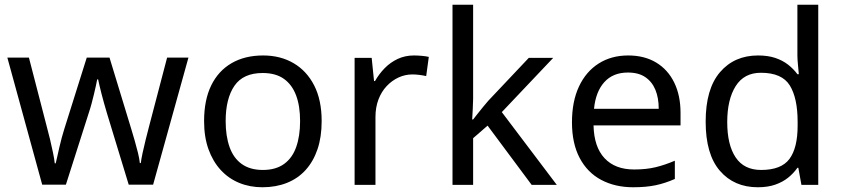

<svg xmlns="http://www.w3.org/2000/svg" viewBox="-20 -780 3557 810"><path d="M431 -303Q425 -324 419 -344.5Q413 -365 408.5 -383.5Q404 -402 400 -418Q396 -434 394 -445H390Q388 -434 384.5 -418Q381 -402 376.5 -383Q372 -364 366.5 -343.5Q361 -323 354 -302L258 -1H158L11 -537H102L176 -251Q184 -222 191 -192.5Q198 -163 203.5 -136.5Q209 -110 211 -91H215Q218 -103 222 -121Q226 -139 230.5 -159Q235 -179 240.5 -199Q246 -219 251 -235L346 -537H442L534 -235Q541 -212 548.5 -186Q556 -160 562 -135.5Q568 -111 570 -92H574Q576 -109 581.5 -134.5Q587 -160 594.5 -190.5Q602 -221 610 -251L685 -537H775L626 -1H523Z M1337 -269Q1337 -202 1319.5 -150.5Q1302 -99 1269.5 -63Q1237 -27 1190.5 -8.5Q1144 10 1087 10Q1034 10 989 -8.5Q944 -27 911 -63Q878 -99 859.5 -150.5Q841 -202 841 -269Q841 -358 871 -419.5Q901 -481 957 -513.5Q1013 -546 1090 -546Q1163 -546 1218.5 -513.5Q1274 -481 1305.5 -419.5Q1337 -358 1337 -269ZM932 -269Q932 -206 948.5 -159.5Q965 -113 1000 -88Q1035 -63 1089 -63Q1143 -63 1178 -88Q1213 -113 1229.5 -159.5Q1246 -206 1246 -269Q1246 -333 1229 -378Q1212 -423 1177.5 -447.5Q1143 -472 1088 -472Q1006 -472 969 -418Q932 -364 932 -269Z M1726 -546Q1741 -546 1758.5 -544.5Q1776 -543 1789 -540L1778 -459Q1765 -462 1749.5 -464Q1734 -466 1720 -466Q1689 -466 1661 -453Q1633 -440 1611 -416.5Q1589 -393 1576.5 -360Q1564 -327 1564 -286V0H1476V-536H1548L1558 -438H1562Q1579 -468 1603 -492.5Q1627 -517 1658 -531.5Q1689 -546 1726 -546Z M1976 -363Q1976 -347 1974.5 -321Q1973 -295 1972 -276H1976Q1982 -284 1994 -299Q2006 -314 2018.5 -329.5Q2031 -345 2040 -355L2211 -536H2314L2097 -307L2329 0H2223L2037 -250L1976 -197V0H1889V-760H1976Z M2630 -546Q2699 -546 2748.5 -516Q2798 -486 2824.5 -431.5Q2851 -377 2851 -304V-251H2484Q2486 -160 2530.5 -112.5Q2575 -65 2655 -65Q2706 -65 2745.5 -74.5Q2785 -84 2827 -102V-25Q2786 -7 2746 1.5Q2706 10 2651 10Q2575 10 2516.5 -21Q2458 -52 2425.5 -113.5Q2393 -175 2393 -264Q2393 -352 2422.5 -415Q2452 -478 2505.5 -512Q2559 -546 2630 -546ZM2629 -474Q2566 -474 2529.5 -433.5Q2493 -393 2486 -321H2759Q2759 -367 2745 -401Q2731 -435 2702.5 -454.5Q2674 -474 2629 -474Z M3177 10Q3077 10 3017 -59.5Q2957 -129 2957 -267Q2957 -405 3017.5 -475.5Q3078 -546 3178 -546Q3220 -546 3251 -535.5Q3282 -525 3305 -507Q3328 -489 3344 -467H3350Q3349 -480 3346.5 -505.5Q3344 -531 3344 -546V-760H3432V0H3361L3348 -72H3344Q3328 -49 3305 -30.5Q3282 -12 3250.5 -1Q3219 10 3177 10ZM3191 -63Q3276 -63 3310.5 -109.5Q3345 -156 3345 -250V-266Q3345 -366 3312 -419.5Q3279 -473 3190 -473Q3119 -473 3083.5 -416.5Q3048 -360 3048 -265Q3048 -169 3083.5 -116Q3119 -63 3191 -63Z"/></svg>

Font: utamil25
Style: Book
Weight: 400
Designer: Jelle Bosma - Monotype Design Team
Foundry: Monotype Imaging Inc.
Version: Version 2.003